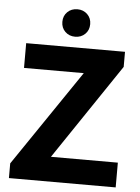

<svg xmlns="http://www.w3.org/2000/svg" viewBox="-60 -943 719 989"><g transform="rotate(5 300.0 -448.5)"><path d="M24 -76 361 -572H52V-700H563V-622L230 -128H576V0H24ZM228 -826Q228 -857 248.5 -877Q269 -897 300 -897Q331 -897 351.5 -877Q372 -857 372 -826Q372 -795 351.5 -775Q331 -755 300 -755Q269 -755 248.5 -775Q228 -795 228 -826Z"/></g></svg>

Font: Sarabun ExtraBold
Style: Regular
Weight: 800
Version: Version 1.000; ttfautohint (v1.6)